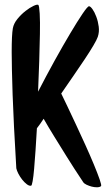

<svg xmlns="http://www.w3.org/2000/svg" viewBox="-20 -753 447 810"><path d="M238.3 -358.4Q247.1 -340.8 263.7 -305.7Q280.3 -270.5 300.3 -228Q320.3 -185.5 340.3 -141.1Q360.4 -96.7 376 -59.1Q391.6 -21.5 400.4 3.9Q409.2 29.3 406.2 32.2Q400.4 37.1 389.2 37.1Q377.9 37.1 366.7 34.2Q355.5 31.2 345.2 26.4Q335 21.5 331.1 15.6Q292 -43 261.7 -91.8Q231.4 -140.6 209 -176.8Q183.6 -217.8 164.1 -252Q157.2 -241.2 149.9 -231Q142.6 -220.7 135.7 -211.9Q132.8 -162.1 129.9 -118.2Q127 -74.2 124 -41Q121.1 -7.8 117.7 11.2Q114.3 30.3 111.3 30.3Q103.5 32.2 93.3 24.4Q83 16.6 73.7 4.9Q64.5 -6.8 57.6 -20Q50.8 -33.2 48.8 -43Q43 -140.6 39.1 -217.8Q35.2 -294.9 33.2 -354.5Q31.2 -414.1 30.3 -458Q29.3 -502 29.3 -533.2Q29.3 -606.4 34.2 -633.8Q38.1 -654.3 53.7 -673.3Q69.3 -692.4 87.4 -706.5Q105.5 -720.7 121.1 -728Q136.7 -735.4 141.6 -732.4Q145.5 -729.5 147.5 -695.8Q149.4 -662.1 148.4 -610.4Q147.5 -558.6 145.5 -494.6Q143.6 -430.7 140.6 -366.2Q174.8 -432.6 210.4 -497.1Q246.1 -561.5 276.4 -612.3Q306.6 -663.1 328.1 -694.8Q349.6 -726.6 355.5 -726.6Q361.3 -726.6 370.1 -714.4Q378.9 -702.1 386.2 -682.6Q393.6 -663.1 396.5 -640.6Q399.4 -618.2 392.6 -597.7Q388.7 -585.9 374 -561Q359.4 -536.1 337.9 -503.9Q316.4 -471.7 290.5 -434.1Q264.6 -396.5 238.3 -358.4Z"/></svg>

Font: Jolly Lodger
Style: Regular
Weight: 400
Designer: Stuart Sandler
Foundry: Font Diner, Inc
Version: Version 1.000